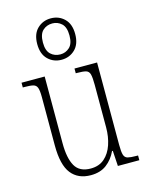

<svg xmlns="http://www.w3.org/2000/svg" viewBox="-122 -890 755 977"><g transform="rotate(-15 255.0 -402.0)"><path d="M234 10Q167 10 131 -35.5Q95 -81 95 -184V-439Q95 -473 89.5 -488Q84 -503 69 -507Q54 -511 23 -511H14V-536H136V-184Q136 -106 159.5 -64.5Q183 -23 242 -23Q286 -23 314.5 -48Q343 -73 357 -114.5Q371 -156 371 -205V-429Q371 -467 366.5 -484.5Q362 -502 347 -506.5Q332 -511 300 -511H293V-536H412V-101Q412 -65 417 -49Q422 -33 437 -29Q452 -25 481 -25H491V0H378L373 -81H369Q350 -40 317 -15Q284 10 234 10ZM242 -596Q200 -596 171 -624Q142 -652 142 -705Q142 -758 171 -786Q200 -814 242 -814Q284 -814 313 -786Q342 -758 342 -705Q342 -652 313 -624Q284 -596 242 -596ZM243 -624Q271 -624 291.5 -643Q312 -662 312 -705Q312 -749 291.5 -768Q271 -787 243 -787Q213 -787 192.5 -768Q172 -749 172 -705Q172 -662 192.5 -643Q213 -624 243 -624Z"/></g></svg>

Font: Noto Serif Tamil Condensed ExtraLight
Style: Italic
Weight: 200
Width: 3
Italic angle: -12°
Designer: Indian Type Foundry, Tom Grace, and the Monotype Design Team
Foundry: Monotype Imaging Inc.
Version: Version 2.003; ttfautohint (v1.8.4.7-5d5b)